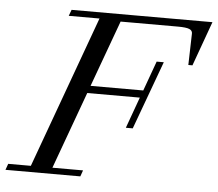

<svg xmlns="http://www.w3.org/2000/svg" viewBox="-65 -717 874 771"><g transform="rotate(5 372.0 -331.5)"><path d="M-15.6 0 -6.8 -24.9H84.5L307.6 -638.2H183.6L192.9 -663.1H760.7L695.8 -483.4H679.2L682.6 -609.9Q683.1 -622.6 670.2 -627.9Q657.2 -633.3 624.5 -633.3H393.1L295.4 -365.7H507.8L551.3 -485.8H580.1L479 -210.4H451.2L496.6 -335.9H284.7L171.4 -24.9H294.9L286.1 0Z"/></g></svg>

Font: Elstob 14pt
Style: Italic
Weight: 400
Italic angle: -20°
Designer: Peter S. Baker
Version: Version 1.015